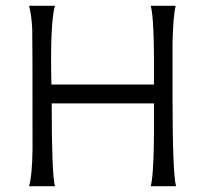

<svg xmlns="http://www.w3.org/2000/svg" viewBox="-20 -641 706 661"><path d="M586 0H499Q512 -46 510 -285H158Q158 -44 169 0H80Q91 -38 92 -128Q92 -509 91 -539Q89 -587 80 -621H169Q152 -559 157 -350H510Q512 -576 499 -621H585Q576 -587 574 -494V-310Q574 -46 586 0Z"/></svg>

Font: GFS Neohellenic Rg
Style: Regular
Weight: 400
Designer: Takis Katsoulidis and George D. Matthiopoulos
Foundry: Takis Katsoulidis and George D. Matthiopoulos
Version: Version 1.0